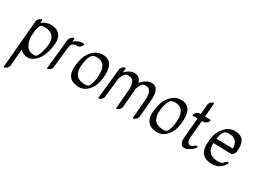

<svg xmlns="http://www.w3.org/2000/svg" viewBox="-55 -1593 3698 2777"><g transform="rotate(30 1794.0 -204.0)"><path d="M157 -542Q175 -547 174 -531L170 -485Q230 -542 312 -541Q560 -539 492 -239Q466 -125 425 -68Q384 -11 341 13.5Q298 38 260 38Q175 38 129 -20Q129 -20 104 268Q103 279 91 295Q79 311 66 320Q53 329 45 331Q27 336 28 320L98 -479Q99 -491 111 -506.5Q123 -522 136 -531Q149 -540 157 -542ZM150 -252Q150 -251 150 -249Q167 -38 316 -38Q348 -38 358 -49Q393 -85 420.5 -207.5Q448 -330 408 -397Q368 -464 256 -465Q203 -465 190.5 -448Q178 -431 167.5 -392.5Q157 -354 156 -326.5Q155 -299 153 -294Z M694 -540Q712 -544 710 -529L705 -485Q782 -550 864 -541Q878 -539 871 -520Q861 -494 838 -479Q815 -464 806 -465Q755 -471 719 -444Q702 -431 695 -383L657 -25Q656 -13 644 2.5Q632 18 619 26.5Q606 35 597 37Q579 41 581 25L618 -325Q618 -327 619 -333L634 -478Q635 -489 647 -505Q659 -521 672 -529.5Q685 -538 694 -540Z M1205 -541Q1389 -525 1353 -240Q1338 -126 1286 -57Q1206 49 1087 38Q885 20 916 -222Q925 -291 942.5 -343Q960 -395 995 -440Q1080 -552 1205 -541ZM1147 -465Q1071 -472 1044 -436Q1029 -417 1014 -373.5Q999 -330 992 -272Q964 -54 1145 -38Q1214 -32 1236 -61Q1247 -76 1259 -110.5Q1271 -145 1277 -190Q1311 -451 1147 -465Z M1551 -540Q1569 -544 1567 -529L1560 -463Q1588 -495 1628 -518Q1668 -541 1710 -541Q1808 -542 1832 -443Q1867 -489 1912 -515Q1957 -541 1999 -541Q2140 -543 2115 -306L2091 -26Q2090 -15 2078 1Q2066 17 2053 26Q2040 35 2032 37Q2014 42 2015 26L2039 -254Q2062 -466 1945 -465Q1916 -465 1902 -457Q1868 -437 1839 -352Q1838 -330 1836 -306L1812 -26Q1811 -15 1799 1Q1787 17 1774 26Q1761 35 1753 37Q1735 42 1736 26L1760 -254Q1762 -277 1762 -289Q1762 -301 1763 -305Q1766 -467 1656 -465Q1627 -465 1613 -457Q1578 -437 1548 -347Q1548 -346 1548 -344L1514 -25Q1513 -13 1501 2.5Q1489 18 1476 26.5Q1463 35 1454 37Q1436 41 1438 25L1491 -478Q1492 -489 1504 -505Q1516 -521 1529 -529.5Q1542 -538 1551 -540Z M2514 -541Q2698 -525 2662 -240Q2647 -126 2595 -57Q2515 49 2396 38Q2194 20 2225 -222Q2234 -291 2251.5 -343Q2269 -395 2304 -440Q2389 -552 2514 -541ZM2456 -465Q2380 -472 2353 -436Q2338 -417 2323 -373.5Q2308 -330 2301 -272Q2273 -54 2454 -38Q2523 -32 2545 -61Q2556 -76 2568 -110.5Q2580 -145 2586 -190Q2620 -451 2456 -465Z M2924 28Q2855 56 2821 14Q2789 -23 2804 -127L2830 -428H2754Q2739 -428 2746 -447Q2754 -472 2776.5 -488.5Q2799 -505 2810 -505H2837L2852 -676Q2853 -687 2865 -703Q2877 -719 2890 -728Q2903 -737 2911 -739Q2929 -744 2928 -728L2909 -505Q2953 -505 2996 -505Q3011 -505 3004 -485Q2996 -460 2973.5 -444Q2951 -428 2940 -428H2902L2880 -178Q2880 -177 2880 -176Q2866 -86 2893 -56Q2918 -25 2954 -41Q2971 -49 2989.5 -64Q3008 -79 3020.5 -81.5Q3033 -84 3035 -74.5Q3037 -65 3027 -49.5Q3017 -34 2988 -10.5Q2959 13 2924 28Z M3205 -234Q3201 -49 3366 -38Q3401 -35 3429 -40Q3465 -46 3469 -54Q3477 -69 3492.5 -83Q3508 -97 3521 -101.5Q3534 -106 3539 -98Q3546 -85 3520 -51Q3494 -17 3466.5 2.5Q3439 22 3413 29Q3355 45 3308 38Q3111 25 3131 -211Q3137 -284 3153 -337.5Q3169 -391 3204 -438Q3284 -546 3403 -541Q3592 -534 3561 -290Q3552 -250 3521 -233Q3509 -226 3495 -227ZM3212 -309Q3219 -311 3223 -311L3489 -305Q3486 -460 3346 -465Q3278 -468 3255 -436Q3225 -396 3212 -309Z"/></g></svg>

Font: Kavivanar
Style: Regular
Weight: 400
Designer: Tharique Azeez
Foundry: Tharique Azeez
Version: Version 1.88